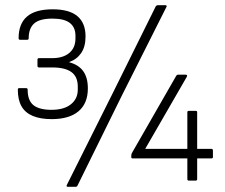

<svg xmlns="http://www.w3.org/2000/svg" viewBox="-20 -699 871 743"><path d="M180 -238Q136 -238 106.5 -250.5Q77 -263 63 -288Q49 -313 49 -352Q49 -358 54 -358H81Q87 -358 87 -352Q87 -310 109.5 -292Q132 -274 179 -274Q228 -274 254.5 -295.5Q281 -317 281 -352V-364Q281 -402 256.5 -420Q232 -438 182 -438H131Q125 -438 125 -444V-468Q125 -474 131 -474H182Q224 -474 248 -494Q272 -514 272 -550V-561Q272 -593 250.5 -610Q229 -627 183 -627Q133 -627 112 -608Q91 -589 91 -551Q91 -545 85 -545H58Q52 -545 52 -551Q52 -607 84.5 -635Q117 -663 184 -663Q248 -663 279.5 -636.5Q311 -610 311 -558Q311 -518 294 -493.5Q277 -469 248 -459V-458Q285 -448 302.5 -423Q320 -398 320 -357Q320 -299 284 -268.5Q248 -238 180 -238ZM243 24Q235 24 239 16L417 -340L583 -675Q586 -679 591 -679H620Q623 -679 624.5 -677Q626 -675 624 -672L451 -328L280 19Q278 24 272 24ZM711 0Q705 0 705 -6V-86H493Q488 -86 488 -91V-95Q488 -101 490 -106L661 -404Q664 -410 669 -410H698Q702 -410 703.5 -408Q705 -406 703 -402L542 -123H705V-265Q705 -270 711 -270H737Q743 -270 743 -265V-123H798Q804 -123 804 -116V-91Q804 -86 798 -86H743V-6Q743 0 737 0Z"/></svg>

Font: Sofia Sans ExtraLight
Style: Regular
Weight: 250
Version: Version 4.100-B